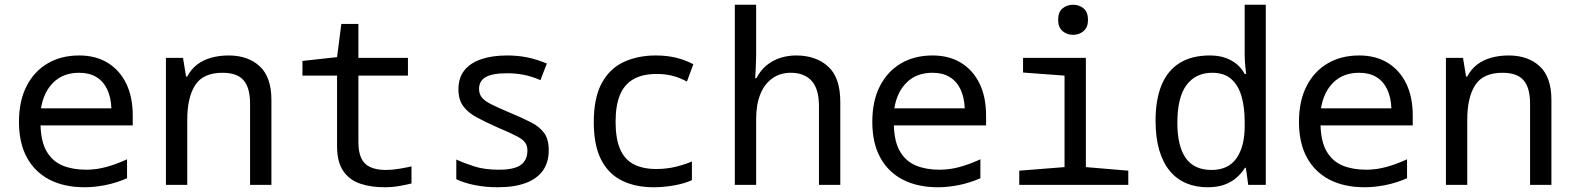

<svg xmlns="http://www.w3.org/2000/svg" viewBox="-20 -780 6640 810"><path d="M337 10Q251 10 189 -22Q127 -54 93.5 -115.5Q60 -177 60 -266Q60 -354 92 -416.5Q124 -479 181 -512.5Q238 -546 314 -546Q384 -546 434.5 -515Q485 -484 512.5 -427.5Q540 -371 540 -292V-251H151Q153 -181 177.5 -140Q202 -99 244.5 -81.5Q287 -64 343 -64Q387 -64 430 -76Q473 -88 516 -108V-28Q470 -8 424 1Q378 10 337 10ZM450 -323Q448 -370 432 -403.5Q416 -437 386.5 -455Q357 -473 314 -473Q247 -473 205.5 -432.5Q164 -392 153 -323Z M680 0V-536H752L765 -457H770Q786 -488 811.5 -507.5Q837 -527 871 -536.5Q905 -546 945 -546Q1026 -546 1075.5 -500.5Q1125 -455 1125 -358V0H1035V-342Q1035 -410 1007.5 -441.5Q980 -473 919 -473Q837 -473 803.5 -421Q770 -369 770 -275V0Z M1602 10Q1545 10 1500 -5Q1455 -20 1428.5 -58Q1402 -96 1402 -163V-461H1256V-523L1402 -539L1420 -679H1492V-536H1701V-461H1492V-180Q1492 -140 1503.5 -114Q1515 -88 1541 -75.5Q1567 -63 1608 -63Q1634 -63 1664 -68Q1694 -73 1716 -78V-6Q1692 0 1663 5Q1634 10 1602 10Z M2079 10Q2029 10 1983.5 1Q1938 -8 1905 -24V-107Q1940 -91 1982.5 -77.5Q2025 -64 2084 -64Q2150 -64 2177.5 -84.5Q2205 -105 2205 -144Q2205 -165 2195.5 -178.5Q2186 -192 2159 -206Q2132 -220 2080 -242Q2028 -265 1991 -285Q1954 -305 1934 -332.5Q1914 -360 1914 -403Q1914 -451 1938.5 -482.5Q1963 -514 2009.5 -530Q2056 -546 2120 -546Q2164 -546 2204 -538Q2244 -530 2287 -512L2260 -442Q2220 -459 2186.5 -465Q2153 -471 2120 -471Q2058 -471 2029.5 -455Q2001 -439 2001 -405Q2001 -383 2013.5 -368Q2026 -353 2054.5 -339Q2083 -325 2130 -305Q2183 -283 2220 -264Q2257 -245 2276 -218.5Q2295 -192 2295 -146Q2295 -95 2270.5 -60.5Q2246 -26 2198 -8Q2150 10 2079 10Z M2738 10Q2660 10 2603 -18.5Q2546 -47 2515.5 -107.5Q2485 -168 2485 -264Q2485 -367 2518.5 -429Q2552 -491 2611.5 -518.5Q2671 -546 2747 -546Q2794 -546 2832.5 -536.5Q2871 -527 2905 -509L2878 -436Q2846 -453 2816 -460.5Q2786 -468 2751 -468Q2690 -468 2651.5 -445.5Q2613 -423 2595 -378.5Q2577 -334 2577 -266Q2577 -195 2596 -151Q2615 -107 2653.5 -87Q2692 -67 2748 -67Q2792 -67 2831 -76.5Q2870 -86 2899 -99V-20Q2869 -6 2825 2Q2781 10 2738 10Z M3080 0V-760H3170V-544Q3170 -525 3168.5 -496Q3167 -467 3166 -450H3171Q3188 -483 3213.5 -504Q3239 -525 3271 -535.5Q3303 -546 3339 -546Q3422 -546 3473.5 -499.5Q3525 -453 3525 -350V0H3435V-332Q3435 -405 3404 -439Q3373 -473 3316 -473Q3272 -473 3239 -450Q3206 -427 3188 -383.5Q3170 -340 3170 -278V0Z M3937 10Q3851 10 3789 -22Q3727 -54 3693.5 -115.5Q3660 -177 3660 -266Q3660 -354 3692 -416.5Q3724 -479 3781 -512.5Q3838 -546 3914 -546Q3984 -546 4034.5 -515Q4085 -484 4112.5 -427.5Q4140 -371 4140 -292V-251H3751Q3753 -181 3777.5 -140Q3802 -99 3844.5 -81.5Q3887 -64 3943 -64Q3987 -64 4030 -76Q4073 -88 4116 -108V-28Q4070 -8 4024 1Q3978 10 3937 10ZM4050 -323Q4048 -370 4032 -403.5Q4016 -437 3986.5 -455Q3957 -473 3914 -473Q3847 -473 3805.5 -432.5Q3764 -392 3753 -323Z M4280 0V-60L4471 -75V-461L4296 -474V-536H4561V-75L4740 -60V0ZM4507 -633Q4481 -633 4462.5 -649Q4444 -665 4444 -696Q4444 -729 4462.5 -744.5Q4481 -760 4507 -760Q4533 -760 4551.5 -744.5Q4570 -729 4570 -696Q4570 -665 4551.5 -649Q4533 -633 4507 -633Z M5074 10Q5025 10 4984.5 -7Q4944 -24 4915 -59Q4886 -94 4870.5 -147Q4855 -200 4855 -271Q4855 -360 4880.5 -421.5Q4906 -483 4957 -514.5Q5008 -546 5084 -546Q5121 -546 5149.5 -536Q5178 -526 5198.5 -508.5Q5219 -491 5231 -468H5237Q5236 -478 5234.5 -491.5Q5233 -505 5232 -519.5Q5231 -534 5231 -547V-760H5320V0H5246L5236 -72H5232Q5217 -48 5195.5 -29.5Q5174 -11 5144.5 -0.5Q5115 10 5074 10ZM5091 -63Q5162 -63 5196.5 -112.5Q5231 -162 5231 -247V-267Q5231 -326 5218 -372.5Q5205 -419 5175 -446Q5145 -473 5094 -473Q5024 -473 4985.5 -421Q4947 -369 4947 -262Q4947 -163 4982.5 -113Q5018 -63 5091 -63Z M5737 10Q5651 10 5589 -22Q5527 -54 5493.5 -115.5Q5460 -177 5460 -266Q5460 -354 5492 -416.5Q5524 -479 5581 -512.5Q5638 -546 5714 -546Q5784 -546 5834.5 -515Q5885 -484 5912.5 -427.5Q5940 -371 5940 -292V-251H5551Q5553 -181 5577.5 -140Q5602 -99 5644.5 -81.5Q5687 -64 5743 -64Q5787 -64 5830 -76Q5873 -88 5916 -108V-28Q5870 -8 5824 1Q5778 10 5737 10ZM5850 -323Q5848 -370 5832 -403.5Q5816 -437 5786.5 -455Q5757 -473 5714 -473Q5647 -473 5605.5 -432.5Q5564 -392 5553 -323Z M6080 0V-536H6152L6165 -457H6170Q6186 -488 6211.5 -507.5Q6237 -527 6271 -536.5Q6305 -546 6345 -546Q6426 -546 6475.5 -500.5Q6525 -455 6525 -358V0H6435V-342Q6435 -410 6407.5 -441.5Q6380 -473 6319 -473Q6237 -473 6203.5 -421Q6170 -369 6170 -275V0Z"/></svg>

Font: Noto Sans Mono
Style: Regular
Weight: 400
Designer: Monotype Design Team
Foundry: Monotype Imaging Inc.
Version: Version 2.014